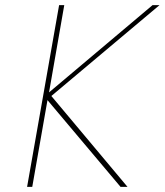

<svg xmlns="http://www.w3.org/2000/svg" viewBox="-20 -724 638 744"><path d="M179 -352 474 0H447L164 -336L105 0H85L209 -704H229L170 -366L571 -704H598Z"/></svg>

Font: Fz Poppins Thin
Style: Italic
Weight: 100
Italic angle: -10°
Designer: Ninad Kale (Devanagari), Jonny Pinhorn (Latin)
Foundry: Indian Type Foundry
Version: Vit hóa bi Vntype.Com & FontZin.Com